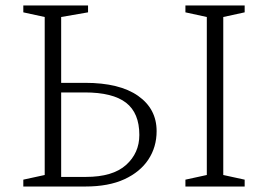

<svg xmlns="http://www.w3.org/2000/svg" viewBox="-20 -680 982 700"><path d="M291 0H65V-25L143 -42V-618L65 -635V-660H301V-635L203 -618V-378H290Q416 -378 483.5 -330.5Q551 -283 551 -202Q551 -144 521 -98.5Q491 -53 433.5 -26.5Q376 0 291 0ZM289 -343H203V-35H293Q391 -35 439.5 -78.5Q488 -122 488 -188Q488 -268 439.5 -305.5Q391 -343 289 -343ZM656 0V-25L734 -42V-618L656 -635V-660H872V-635L794 -618V-42L872 -25V0Z"/></svg>

Font: Spectral SC ExtraLight
Style: Regular
Weight: 275
Designer: Jean-Baptiste Levee
Foundry: Production Type
Version: Version 2.001